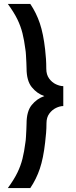

<svg xmlns="http://www.w3.org/2000/svg" viewBox="-20 -818 387 983"><path d="M20 145Q52 101 69 66Q86 31 95 -5Q104 -41 110 -88Q112 -99 113 -118Q114 -137 115 -155.5Q116 -174 116 -185Q116 -248 142.5 -280.5Q169 -313 207 -326Q169 -339 142.5 -372Q116 -405 116 -468Q116 -479 115 -497.5Q114 -516 113 -535Q112 -554 110 -565Q104 -612 95 -648Q86 -684 69 -719Q52 -754 20 -798H135Q166 -752 184 -698.5Q202 -645 211 -565Q214 -539 215.5 -515.5Q217 -492 217 -466Q217 -436 231.5 -416Q246 -396 266.5 -386.5Q287 -377 304 -377V-275Q287 -275 267 -265.5Q247 -256 232.5 -236.5Q218 -217 218 -187Q218 -161 216 -137.5Q214 -114 211 -88Q202 -8 184 45.5Q166 99 135 145Z"/></svg>

Font: Kreadon Light
Style: Bold
Weight: 600
Designer: Reiya WATANABE
Foundry: StudioGnu
Version: Version 1.003; ttfautohint (v1.8.4.7-5d5b);gftools[0.9.32]